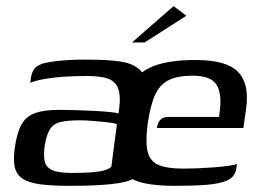

<svg xmlns="http://www.w3.org/2000/svg" viewBox="-20 -598 870 624"><path d="M208 6Q146 6 108 0.5Q70 -5 51 -19Q32 -33 27.5 -57Q23 -81 28 -117Q35 -168 50.5 -194.5Q66 -221 95.5 -231Q125 -241 173 -241Q199 -241 229 -240Q259 -239 287.5 -237.5Q316 -236 337 -234Q358 -232 365 -229Q372 -271 368 -295Q364 -319 350.5 -331Q337 -343 314 -347Q291 -351 261 -351Q227 -351 192.5 -349Q158 -347 128.5 -342Q99 -337 78 -329L81 -348Q85 -371 98.5 -381Q112 -391 130 -394Q151 -399 190.5 -402Q230 -405 274 -404Q330 -404 368.5 -398.5Q407 -393 429 -376Q451 -359 458 -325Q465 -291 457 -234L428 -30Q417 -11 363.5 -2.5Q310 6 208 6ZM213 -36Q273 -36 303.5 -41Q334 -46 342 -57L360 -195Q351 -198 329 -200.5Q307 -203 282 -205Q257 -207 240 -207Q203 -207 179 -202Q155 -197 143 -179Q131 -161 125 -123Q121 -92 125.5 -73Q130 -54 150 -45Q170 -36 213 -36ZM550 6Q489 6 449 -2.5Q409 -11 388 -33Q367 -55 361.5 -94Q356 -133 365 -194Q376 -272 402 -317.5Q428 -363 478.5 -383Q529 -403 616 -403Q716 -403 753.5 -364.5Q791 -326 780 -246L771 -182H490Q492 -198 500.5 -208Q509 -218 528 -218H692L695 -244Q701 -298 682 -325Q663 -352 606 -352Q559 -352 530 -338.5Q501 -325 485 -291.5Q469 -258 460 -196Q452 -136 460 -104.5Q468 -73 496 -61.5Q524 -50 576 -50Q595 -50 621 -51Q647 -52 674 -54Q701 -56 722 -59Q743 -62 750 -65L748 -51Q747 -40 740 -29Q733 -18 717 -11Q694 -1 653 2.5Q612 6 550 6ZM409 -460 544 -578 586 -547 450 -460Z"/></svg>

Font: Genos Medium
Style: Italic
Weight: 500
Italic angle: -8°
Designer: Robert E. Leuschke
Foundry: Robert E. Leuschke
Version: Version 1.010